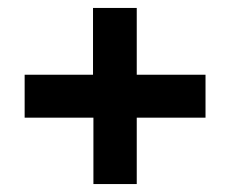

<svg xmlns="http://www.w3.org/2000/svg" viewBox="-20 -543 579 483"><path d="M497 -247H324V-80H215V-247H42V-355H214V-523H324V-355H497Z"/></svg>

Font: Exo 2.0
Style: Bold
Weight: 700
Designer: Natanael Gama
Version: Version 1.001;PS 001.001;hotconv 1.0.70;makeotf.lib2.5.58329